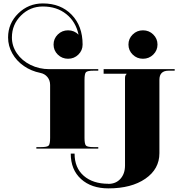

<svg xmlns="http://www.w3.org/2000/svg" viewBox="-20 -850 1028 1098"><path d="M225.1 -812.9Q151.7 -812.9 99.9 -761.1Q48.1 -709.4 48.1 -635.9Q48.1 -586.5 76.7 -544.8Q105.3 -503.1 154.7 -478.8Q204.1 -454.5 262.2 -454.5H542V-445.8H515.7Q480.3 -445.8 471.8 -437.3Q463.3 -428.8 463.3 -393.4V-61.2Q463.3 -25.8 471.8 -17.3Q480.3 -8.7 515.7 -8.7H542V0H187.9V-8.7H214.2Q249.6 -8.7 258.1 -17.3Q266.6 -25.8 266.6 -61.2V-364.1Q266.6 -390.7 251.3 -409.3Q236 -427.9 210.7 -433.1Q158.2 -443.6 116.3 -472.7Q74.3 -501.7 50.3 -544.6Q26.2 -587.4 26.2 -635.9Q26.2 -716.3 84.6 -773.4Q142.9 -830.4 225.1 -830.4Q327.4 -830.4 389.9 -765.7Q452.4 -701 452.4 -595.3Q452.4 -561.6 428.1 -537.8Q403.8 -514 369.3 -514Q334.8 -514 310.5 -537.8Q286.3 -561.6 286.3 -595.3Q286.3 -628.9 310.5 -652.8Q334.8 -676.6 369.3 -676.6Q404.7 -676.6 429.2 -651.7Q413.5 -726 359 -769.4Q304.6 -812.9 225.1 -812.9ZM572.6 -454.5H979V-445.8H944.1Q891.6 -445.8 891.6 -393.4V26.2Q891.6 116.7 811.4 172Q731.2 227.3 600.1 227.3Q502.6 227.3 443.6 174Q384.6 120.6 384.6 28.4H406.5Q406.5 109.7 458.9 155.4Q511.4 201 600.1 201V201.5Q642.9 201.5 668.9 172.4Q694.9 143.4 694.9 96.2V-400.3Q694.9 -411.7 696.7 -416.5Q698.4 -421.3 703.7 -426.6V-428.3H572.6ZM738.9 -652.8Q763.1 -676.6 797.6 -676.6Q832.2 -676.6 856.4 -652.8Q880.7 -628.9 880.7 -595.3Q880.7 -561.6 856.4 -537.8Q832.2 -514 797.6 -514Q763.1 -514 738.9 -537.8Q714.6 -561.6 714.6 -595.3Q714.6 -628.9 738.9 -652.8Z"/></svg>

Font: Wabroye
Style: Medium
Weight: 500
Designer: gluk
Foundry: gluk
Version: Version 0.14